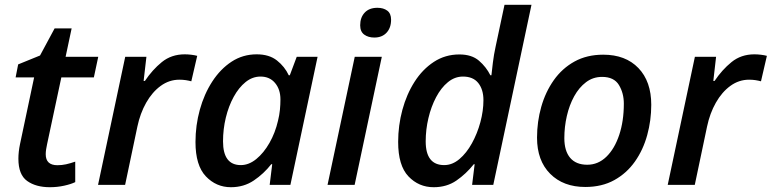

<svg xmlns="http://www.w3.org/2000/svg" viewBox="-20 -780 3255 810"><path d="M190.4 9.8Q131.3 9.8 94.5 -16.6Q57.6 -43 57.6 -110.4Q57.6 -139.6 64.5 -172.4L124 -453.6H45.9L56.6 -508.3L148.9 -545.9L210.4 -660.2H282.2L256.8 -540.5H394.5L376 -453.6H238.8L178.7 -171.9Q176.3 -161.6 174.6 -150.1Q172.9 -138.7 172.9 -129.4Q172.9 -83 222.2 -83Q241.2 -83 258.8 -86.9Q276.4 -90.8 297.4 -98.1V-11.7Q279.3 -2.9 250.5 3.4Q221.7 9.8 190.4 9.8Z M393.6 0 508.3 -540.5H597.7L585.9 -438.5H591.3Q622.6 -485.4 662.8 -518.1Q703.1 -550.8 759.3 -550.8Q772.5 -550.8 786.6 -549.1Q800.8 -547.4 812 -544.4L787.1 -437Q776.4 -439.9 763.7 -441.9Q751 -443.8 736.8 -443.8Q693.8 -443.8 658 -417.7Q622.1 -391.6 596.7 -346.7Q571.3 -301.8 559.6 -246.1L507.8 0Z M954.1 9.8Q892.1 9.8 848.4 -36.1Q804.7 -82 804.7 -180.7Q804.7 -251 823 -317.1Q841.3 -383.3 875.5 -436Q909.7 -488.8 957 -519.8Q1004.4 -550.8 1063 -550.8Q1115.7 -550.8 1148.4 -524.9Q1181.2 -499 1198.2 -462.4H1202.6L1231.9 -540.5H1319.8L1205.1 0H1117.7L1128.4 -87.4H1124.5Q1092.8 -46.9 1050.8 -18.6Q1008.8 9.8 954.1 9.8ZM996.1 -83.5Q1029.8 -83.5 1061.3 -109.1Q1092.8 -134.8 1116.9 -177.2Q1141.1 -219.7 1152.8 -270.5Q1158.7 -294.4 1160.9 -316.7Q1163.1 -338.9 1163.1 -360.8Q1163.1 -402.8 1140.4 -429.9Q1117.7 -457 1079.1 -457Q1044.9 -457 1016.1 -433.8Q987.3 -410.6 965.8 -371.3Q944.3 -332 932.6 -283.4Q920.9 -234.9 920.9 -183.6Q920.9 -83.5 996.1 -83.5Z M1559.1 -621.6Q1533.7 -621.6 1516.6 -634Q1499.5 -646.5 1499.5 -673.3Q1499.5 -706.5 1518.6 -726.8Q1537.6 -747.1 1572.3 -747.1Q1597.7 -747.1 1613.8 -735.1Q1629.9 -723.1 1629.9 -696.8Q1629.9 -662.6 1610.8 -642.1Q1591.8 -621.6 1559.1 -621.6ZM1361.8 0 1476.6 -540.5H1590.8L1476.1 0Z M1809.6 9.8Q1746.6 9.8 1703.1 -35.9Q1659.7 -81.5 1659.7 -181.2Q1659.7 -250.5 1677.5 -316.4Q1695.3 -382.3 1729 -435.1Q1762.7 -487.8 1810.5 -519Q1858.4 -550.3 1918 -550.3Q1970.2 -550.3 2000.7 -523.9Q2031.2 -497.6 2048.8 -462.4H2053.2Q2055.2 -481.4 2059.3 -515.6Q2063.5 -549.8 2070.8 -583L2108.4 -759.8H2222.2L2061 0H1971.7L1982.4 -87.4H1979Q1946.3 -46.4 1905.5 -18.3Q1864.7 9.8 1809.6 9.8ZM1854 -83.5Q1888.2 -83.5 1918.2 -108.9Q1948.2 -134.3 1970.9 -175.5Q1993.7 -216.8 2006.6 -264.6Q2019.5 -312.5 2019.5 -357.4Q2019.5 -402.3 1997.8 -429.7Q1976.1 -457 1933.1 -457Q1898.4 -457 1869.6 -433.3Q1840.8 -409.7 1819.8 -369.9Q1798.8 -330.1 1787.4 -281.7Q1775.9 -233.4 1775.9 -183.6Q1775.9 -83.5 1854 -83.5Z M2449.2 8.8Q2356.4 8.8 2301 -46.9Q2245.6 -102.5 2245.6 -199.2Q2245.6 -266.6 2263.4 -329.3Q2281.2 -392.1 2316.4 -441.9Q2351.6 -491.7 2403.8 -520.5Q2456.1 -549.3 2524.9 -549.3Q2619.1 -549.3 2673.3 -492.9Q2727.5 -436.5 2727.5 -337.9Q2727.5 -272 2710.4 -210Q2693.4 -147.9 2658.7 -98.6Q2624 -49.3 2571.8 -20.3Q2519.5 8.8 2449.2 8.8ZM2457.5 -85Q2503.4 -85 2538.1 -118.7Q2572.8 -152.3 2592.3 -210.7Q2611.8 -269 2611.8 -342.8Q2611.8 -387.2 2591.1 -421.4Q2570.3 -455.6 2520 -455.6Q2481.9 -455.6 2452.4 -433.3Q2422.9 -411.1 2402.3 -373.8Q2381.8 -336.4 2371.3 -290.5Q2360.8 -244.6 2360.8 -197.3Q2360.8 -143.1 2385.5 -114Q2410.2 -85 2457.5 -85Z M2796.9 0 2911.6 -540.5H3001L2989.3 -438.5H2994.6Q3025.9 -485.4 3066.2 -518.1Q3106.4 -550.8 3162.6 -550.8Q3175.8 -550.8 3189.9 -549.1Q3204.1 -547.4 3215.3 -544.4L3190.4 -437Q3179.7 -439.9 3167 -441.9Q3154.3 -443.8 3140.1 -443.8Q3097.2 -443.8 3061.3 -417.7Q3025.4 -391.6 3000 -346.7Q2974.6 -301.8 2962.9 -246.1L2911.1 0Z"/></svg>

Font: Open Sans SemiBold
Style: Italic
Weight: 600
Italic angle: -12°
Designer: Monotype Design Team
Foundry: Monotype Imaging Inc.
Version: Version 3.003; ttfautohint (v1.8.4)